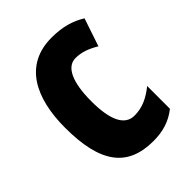

<svg xmlns="http://www.w3.org/2000/svg" viewBox="-169 -650 752 752"><g transform="rotate(-45 207.0 -274.5)"><path d="M241 10C294 10 337 -3 376 -34V-160C337 -129 302 -113 259 -113C206 -113 179 -167 179 -272C179 -378 206 -436 255 -436C287 -436 316 -426 351 -405L390 -521C351 -545 308 -559 245 -559C94 -559 33 -436 33 -272C33 -79 96 10 241 10Z"/></g></svg>

Font: Noto Sans Gurmukhi UI ExtraCondensed ExtraBold
Style: Regular
Weight: 800
Width: 2
Designer: Jelle Bosma - Monotype Design Team
Foundry: Monotype Imaging Inc.
Version: Version 2.004